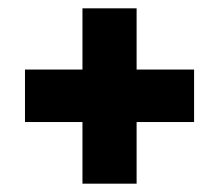

<svg xmlns="http://www.w3.org/2000/svg" viewBox="-20 -560 526 461"><path d="M178 -119V-540H308V-119ZM40 -267V-393H446V-267Z"/></svg>

Font: Bricolage Grotesque 96pt ExtraBold
Style: Regular
Weight: 800
Designer: Mathieu Triay
Foundry: Atelier Triay
Version: Version 1.001;gftools[0.9.33.dev8+g029e19f]